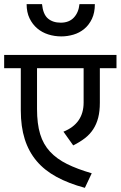

<svg xmlns="http://www.w3.org/2000/svg" viewBox="-30 -894 580 923"><path d="M426 -874Q426 -833 412 -803.5Q398 -774 375 -755Q352 -736 323 -727.5Q294 -719 265 -719Q232 -719 202 -728.5Q172 -738 149 -757.5Q126 -777 112 -806Q98 -835 98 -874H172Q177 -825 200.5 -805Q224 -785 262 -785Q302 -785 325 -809.5Q348 -834 352 -874ZM530 -630V-566H450V-400Q450 -359 442 -328Q434 -297 418 -272.5Q402 -248 378 -229.5Q354 -211 322 -195L275 -261Q372 -300 372 -401V-566H148V-370Q148 -299 163 -249.5Q178 -200 210.5 -165Q243 -130 292.5 -105.5Q342 -81 411 -61L378 9Q300 -12 242 -43.5Q184 -75 146 -120Q108 -165 89 -225Q70 -285 70 -363V-566H-10V-630Z"/></svg>

Font: Ek Mukta
Style: Regular
Weight: 400
Designer: Girish Dalvi and Yashodeep Gholap
Foundry: Ek Type
Version: Version 2.538;PS 1.001;hotconv 16.6.51;makeotf.lib2.5.65220;